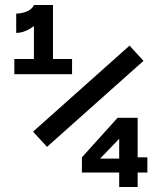

<svg xmlns="http://www.w3.org/2000/svg" viewBox="-20 -750 660 770"><path d="M45 -695.5V-618C70 -618 95 -629.5 116 -645.5V-513.5H37.5V-452.5H269V-513.5H192.5V-730H116C106.5 -705 69 -695.5 45 -695.5ZM499.5 -567 112.5 -222 168.5 -161 555.5 -506ZM532 0V-58H571V-119H532V-277.5H451.5L308.5 -119V-58H458V0ZM381.5 -114 458 -193.5V-114Z"/></svg>

Font: Monaspace Krypton
Style: Bold
Weight: 700
Designer: Riley Cran & the Lettermatic Team
Foundry: Lettermatic
Version: Version 1.200 (Monaspace Krypton)